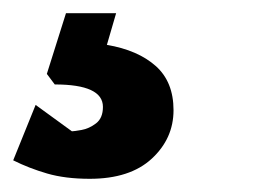

<svg xmlns="http://www.w3.org/2000/svg" viewBox="-145 -20 383 291"><path d="M-9 251Q-46 251 -73.5 243Q-101 235 -125 223L-91 139L-36 179Q-33 179 -21.5 177Q-10 175 0.5 167Q11 159 11 142Q11 108 -62 108L-74 92L-45 0H31L17 48Q64 56 91 80Q118 104 118 147Q118 190 85 220.5Q52 251 -9 251Z"/></svg>

Font: Kreon Light
Style: Regular
Weight: 300
Designer: Julia Petretta
Foundry: Julia Petretta and Eli Heuer
Version: Version 2.002